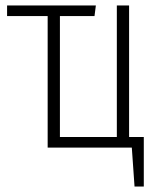

<svg xmlns="http://www.w3.org/2000/svg" viewBox="-20 -542 582 705"><path d="M454 -39H508V143H474L464 0H155V-483H6V-522H332L327 -483H200V-39H409V-522H454Z"/></svg>

Font: Fira Sans Extra Condensed ExtraLight
Style: Regular
Weight: 275
Width: 1
Designer: Carrois Corporate & Edenspiekermann AG
Foundry: Carrois Corporate GbR & Edenspiekermann AG
Version: Version 4.203